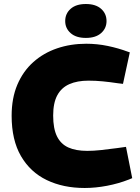

<svg xmlns="http://www.w3.org/2000/svg" viewBox="-20 -928 698 957"><path d="M402 9Q295 9 213 -30.5Q131 -70 84.5 -150Q38 -230 38 -351Q38 -439 66.5 -506Q95 -573 146 -618.5Q197 -664 264.5 -687Q332 -710 410 -710Q464 -710 517 -699Q570 -688 618 -670L627 -667L593 -510L568 -513Q528 -519 492.5 -522.5Q457 -526 421 -526Q365 -526 325.5 -508.5Q286 -491 265.5 -453Q245 -415 245 -352Q245 -287 264 -248.5Q283 -210 320.5 -193Q358 -176 415 -176Q446 -176 483.5 -180Q521 -184 565 -190L608 -196L639 -40L622 -33Q571 -13 513.5 -2Q456 9 402 9ZM408 -739Q359 -739 332 -763Q305 -787 305 -823Q305 -860 332 -884Q359 -908 408 -908Q457 -908 484 -884Q511 -860 511 -823Q511 -787 484 -763Q457 -739 408 -739Z"/></svg>

Font: REM ExtraBold
Style: Regular
Weight: 800
Designer: Octavio Pardo
Foundry: Ashler Design
Version: Version 1.005;gftools[0.9.28]